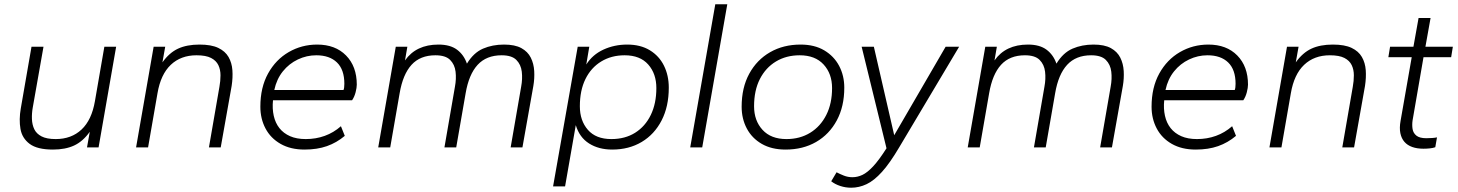

<svg xmlns="http://www.w3.org/2000/svg" viewBox="-20 -688 6804 896"><path d="M227 10Q154 10 118.5 -16.5Q83 -43 75.5 -86.5Q68 -130 77 -182L127 -470H183L133 -187Q128 -159 129 -132.5Q130 -106 140 -85Q150 -64 174 -51.5Q198 -39 240 -39Q313 -39 360.5 -83.5Q408 -128 423 -216L467 -470H522L440 0H386L399 -73Q367 -28 326 -9Q285 10 227 10Z M615 0 697 -470H751L738 -397Q770 -442 811 -461Q852 -480 911 -480Q966 -480 998.5 -464.5Q1031 -449 1046.5 -422Q1062 -395 1064.5 -360.5Q1067 -326 1061 -287L1010 0H955L1004 -283Q1009 -310 1009 -336.5Q1009 -363 999 -384Q989 -405 965 -417.5Q941 -430 897 -430Q824 -430 777 -385.5Q730 -341 715 -253L671 0Z M1401 10Q1336 10 1289.5 -16.5Q1243 -43 1219 -88.5Q1195 -134 1195 -190Q1195 -280 1231 -345Q1267 -410 1327.5 -445Q1388 -480 1460 -480Q1545 -480 1595 -429Q1645 -378 1645 -293Q1645 -279 1639.5 -257.5Q1634 -236 1623 -220H1254Q1250 -181 1257.5 -147.5Q1265 -114 1284 -90Q1303 -66 1333.5 -52.5Q1364 -39 1407 -39Q1454 -39 1495.5 -54Q1537 -69 1571 -99L1589 -54Q1551 -22 1505.5 -6Q1460 10 1401 10ZM1260 -268H1583Q1587 -277 1587 -297Q1587 -363 1552.5 -396.5Q1518 -430 1456 -430Q1411 -430 1370 -410.5Q1329 -391 1300 -355Q1271 -319 1260 -268Z M1745 0 1827 -470H1881L1870 -406Q1896 -443 1935 -461.5Q1974 -480 2026 -480Q2081 -480 2113 -456Q2145 -432 2159 -391Q2190 -442 2234 -461Q2278 -480 2332 -480Q2383 -480 2413 -463.5Q2443 -447 2457 -419Q2471 -391 2473 -356.5Q2475 -322 2469 -287L2418 0H2363L2412 -283Q2419 -320 2415 -353.5Q2411 -387 2389.5 -408.5Q2368 -430 2321 -430Q2250 -430 2209 -385.5Q2168 -341 2153 -253L2109 0H2054L2103 -283Q2110 -320 2106 -353.5Q2102 -387 2080.5 -408.5Q2059 -430 2012 -430Q1941 -430 1900.5 -385.5Q1860 -341 1845 -253L1801 0Z M2561 182 2676 -470H2730L2716 -387Q2745 -433 2796 -456.5Q2847 -480 2907 -480Q2969 -480 3012.5 -453.5Q3056 -427 3078.5 -381.5Q3101 -336 3101 -279Q3101 -191 3067.5 -126Q3034 -61 2974.5 -25.5Q2915 10 2837 10Q2774 10 2729 -18.5Q2684 -47 2667 -104L2617 182ZM2833 -39Q2897 -39 2944 -68.5Q2991 -98 3017 -151.5Q3043 -205 3043 -277Q3043 -344 3005 -387Q2967 -430 2895 -430Q2833 -430 2785.5 -401Q2738 -372 2712 -319Q2686 -266 2686 -192Q2686 -125 2723.5 -82Q2761 -39 2833 -39Z M3201 0 3318 -668H3374L3257 0Z M3646 10Q3581 10 3535 -16.5Q3489 -43 3465 -88.5Q3441 -134 3441 -190Q3441 -279 3476.5 -344Q3512 -409 3574 -444.5Q3636 -480 3716 -480Q3781 -480 3826.5 -453Q3872 -426 3896 -380.5Q3920 -335 3920 -279Q3920 -191 3885 -126Q3850 -61 3788.5 -25.5Q3727 10 3646 10ZM3650 -39Q3713 -39 3761 -68.5Q3809 -98 3836 -151.5Q3863 -205 3863 -277Q3863 -344 3823.5 -387Q3784 -430 3712 -430Q3649 -430 3601 -401Q3553 -372 3526 -319Q3499 -266 3499 -192Q3499 -125 3538.5 -82Q3578 -39 3650 -39Z M3952 188Q3926 188 3901.5 180Q3877 172 3859 158L3884 116Q3899 124 3918 131.5Q3937 139 3958 139Q3982 139 4005 128Q4028 117 4055 88Q4082 59 4117 4L4001 -470H4058L4153 -57L4393 -470H4456L4176 0Q4133 73 4096 114Q4059 155 4024 171.5Q3989 188 3952 188Z M4496 0 4578 -470H4632L4621 -406Q4647 -443 4686 -461.5Q4725 -480 4777 -480Q4832 -480 4864 -456Q4896 -432 4910 -391Q4941 -442 4985 -461Q5029 -480 5083 -480Q5134 -480 5164 -463.5Q5194 -447 5208 -419Q5222 -391 5224 -356.5Q5226 -322 5220 -287L5169 0H5114L5163 -283Q5170 -320 5166 -353.5Q5162 -387 5140.5 -408.5Q5119 -430 5072 -430Q5001 -430 4960 -385.5Q4919 -341 4904 -253L4860 0H4805L4854 -283Q4861 -320 4857 -353.5Q4853 -387 4831.5 -408.5Q4810 -430 4763 -430Q4692 -430 4651.5 -385.5Q4611 -341 4596 -253L4552 0Z M5560 10Q5495 10 5448.5 -16.5Q5402 -43 5378 -88.5Q5354 -134 5354 -190Q5354 -280 5390 -345Q5426 -410 5486.5 -445Q5547 -480 5619 -480Q5704 -480 5754 -429Q5804 -378 5804 -293Q5804 -279 5798.5 -257.5Q5793 -236 5782 -220H5413Q5409 -181 5416.5 -147.5Q5424 -114 5443 -90Q5462 -66 5492.5 -52.5Q5523 -39 5566 -39Q5613 -39 5654.5 -54Q5696 -69 5730 -99L5748 -54Q5710 -22 5664.5 -6Q5619 10 5560 10ZM5419 -268H5742Q5746 -277 5746 -297Q5746 -363 5711.5 -396.5Q5677 -430 5615 -430Q5570 -430 5529 -410.5Q5488 -391 5459 -355Q5430 -319 5419 -268Z M5904 0 5986 -470H6040L6027 -397Q6059 -442 6100 -461Q6141 -480 6200 -480Q6255 -480 6287.5 -464.5Q6320 -449 6335.5 -422Q6351 -395 6353.5 -360.5Q6356 -326 6350 -287L6299 0H6244L6293 -283Q6298 -310 6298 -336.5Q6298 -363 6288 -384Q6278 -405 6254 -417.5Q6230 -430 6186 -430Q6113 -430 6066 -385.5Q6019 -341 6004 -253L5960 0Z M6623 6Q6593 6 6570.5 -2Q6548 -10 6534 -26Q6520 -42 6515 -66.5Q6510 -91 6516 -124L6568 -421H6459L6467 -470H6576L6600 -604H6656L6632 -470H6760L6752 -421H6623L6572 -126Q6569 -105 6572 -86Q6575 -67 6590 -55Q6605 -43 6636 -43Q6649 -43 6663.5 -44Q6678 -45 6686 -47L6678 -1Q6667 3 6652 4.5Q6637 6 6623 6Z"/></svg>

Font: Gantari Light
Style: Italic
Weight: 300
Italic angle: -10°
Version: Version 1.000